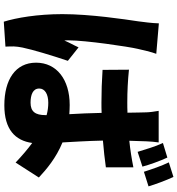

<svg xmlns="http://www.w3.org/2000/svg" viewBox="20 -916 959 1040"><g transform="rotate(90 500.0 -395.5)"><path d="M989 -720C978 -757 957 -814 938 -855L859 -830C879 -789 896 -738 910 -695ZM882 -687C872 -725 852 -781 833 -822L754 -798C774 -756 788 -705 802 -661ZM106 -776C105 -739 99 -694 95 -664C84 -591 56 -405 56 -253C56 -119 76 -3 97 64L232 55C231 39 231 21 231 10C231 0 234 -23 237 -37C249 -94 279 -194 309 -283L236 -341C223 -312 211 -293 199 -264C198 -268 198 -284 198 -287C198 -379 232 -610 244 -661C248 -679 262 -740 271 -762ZM603 -161C603 -107 584 -81 536 -81C494 -81 459 -93 459 -128C459 -159 490 -177 536 -177C559 -177 581 -174 603 -168ZM886 -638C841 -629 792 -621 742 -616C743 -657 744 -690 745 -709C746 -731 748 -756 751 -775H580C584 -754 588 -722 588 -707C589 -689 589 -652 590 -606C571 -605 553 -605 534 -605C474 -605 415 -608 357 -614L358 -471C417 -467 476 -465 535 -465C553 -465 572 -465 591 -466C592 -404 595 -343 598 -291C582 -292 565 -293 548 -293C410 -293 319 -222 319 -111C319 1 411 61 550 61C680 61 741 3 754 -90C788 -65 823 -35 860 0L941 -126C897 -167 836 -219 751 -254C748 -312 743 -383 741 -473C793 -477 842 -483 886 -489Z"/></g></svg>

Font: Noto Sans CJK Black
Style: Bold
Weight: 900
Designer: Ryoko NISHIZUKA (kana & ideographs); Paul D. Hunt (Latin, Greek & Cyrillic); Wenlong ZHANG (bopomofo); Sandoll Communica
Foundry: Adobe Systems Incorporated
Version: Version 1.000;PS 1;hotconv 1.0.78;makeotf.lib2.5.61930